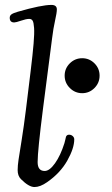

<svg xmlns="http://www.w3.org/2000/svg" viewBox="-20 -735 449 770"><path d="M84 -295.4 103 -450.7Q111.3 -518.6 114.7 -559.8Q118.2 -601.1 116.7 -623Q115.2 -645 110.8 -652.1Q106.4 -659.2 97.2 -659.2Q85 -659.2 64.5 -652.1Q43.9 -645 37.1 -645Q19 -645 19 -663.6Q19 -672.4 26.1 -677.5Q33.2 -682.6 51.8 -688Q146.5 -715.3 186 -715.3Q208 -715.3 208 -697.3Q208 -684.1 200.9 -652.8Q193.8 -621.6 189 -582L152.8 -301.8Q130.9 -130.4 130.9 -85Q130.9 -49.3 159.2 -49.3Q178.7 -49.3 200.7 -80.3Q222.7 -111.3 238.3 -160.6Q240.2 -166.5 241.9 -174.8Q243.7 -183.1 244.6 -186.3Q245.6 -189.5 248.5 -192.1Q251.5 -194.8 256.8 -194.8Q265.6 -194.8 271.7 -189.2Q277.8 -183.6 277.8 -176.3Q277.8 -140.6 249.8 -90.8Q221.7 -41 168.9 -4.4Q141.1 15.1 118.2 15.1Q95.7 15.1 64 -16.6Q50.8 -29.8 50.8 -52.7Q50.8 -70.8 54.4 -94.7Q58.1 -118.7 66.9 -173.6Q75.7 -228.5 84 -295.4ZM260 -382.1Q239.3 -402.8 239.3 -431.6Q239.3 -460.4 260 -481Q280.8 -501.5 309.6 -501.5Q338.4 -501.5 358.9 -481Q379.4 -460.4 379.4 -431.6Q379.4 -402.8 358.9 -382.1Q338.4 -361.3 309.6 -361.3Q280.8 -361.3 260 -382.1Z"/></svg>

Font: Cooper*
Style: Italic
Weight: 400
Italic angle: -7°
Designer: Owen Earl
Foundry: indestructible type*
Version: Version 0.001